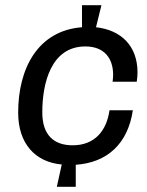

<svg xmlns="http://www.w3.org/2000/svg" viewBox="-20 -713 567 740"><path d="M371 -693H296V-608C125 -595 50 -448 50 -279C50 -158 117 -88 218 -79L199 7H272V-78C393 -86 473 -159 492 -288H402C391 -209 345 -153 260 -153C188 -153 143 -192 143 -280C143 -391 176 -534 309 -534C382 -534 416 -488 416 -425C416 -416 415 -407 414 -398H507C509 -411 510 -423 510 -434C510 -534 449 -597 350 -608Z"/></svg>

Font: Chivo
Style: Italic
Weight: 400
Italic angle: -8°
Designer: Hector Gatti
Foundry: Omnibus-Type
Version: Version 1.003;PS 001.003;hotconv 1.0.70;makeotf.lib2.5.58329